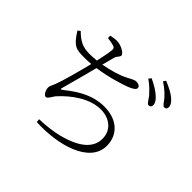

<svg xmlns="http://www.w3.org/2000/svg" viewBox="-188 -1076 1376 1376"><g transform="rotate(45 500.0 -388.0)"><path d="M768 -658C789 -631 799 -607 814 -607C827 -607 837 -615 837 -631C837 -651 827 -669 801 -692C778 -714 741 -737 692 -760L677 -741C720 -712 746 -682 768 -658ZM856 -725C877 -700 888 -676 903 -676C916 -676 926 -683 926 -699C926 -720 915 -738 888 -761C864 -781 827 -801 778 -821L765 -802C808 -774 832 -751 856 -725ZM267 -742C292 -739 312 -736 328 -731C344 -726 350 -721 349 -703C348 -681 337 -624 325 -572C301 -570 278 -568 256 -568C191 -568 152 -582 93 -640L74 -626C135 -528 163 -523 246 -523C269 -523 292 -524 314 -526C295 -449 257 -304 235 -248C221 -210 214 -206 214 -189C214 -161 233 -128 250 -128C267 -128 284 -166 297 -182C371 -265 482 -345 593 -345C676 -345 750 -296 750 -204C750 -133 704 -53 519 -6C470 6 407 16 329 18L332 44C554 56 808 -14 808 -191C808 -290 740 -377 595 -377C489 -377 399 -329 307 -255C282 -236 283 -241 290 -266C307 -326 341 -453 361 -532C472 -547 570 -580 610 -594C644 -607 672 -623 672 -639C672 -658 651 -666 632 -666C614 -666 593 -653 556 -634C513 -612 444 -592 373 -579L397 -670C404 -699 424 -704 424 -722C424 -744 367 -774 327 -774C308 -774 287 -770 266 -766Z"/></g></svg>

Font: Noto Serif CJK HK Light
Style: Regular
Weight: 300
Designer: Ryoko NISHIZUKA 西塚涼子 (kana & ideographs); Frank Grießhammer (Latin, Greek & Cyrillic); Wenlong ZHANG 张文龙 (bopomofo); San
Foundry: Adobe
Version: Version 2.001;hotconv 1.1.0;makeotfexe 2.6.0